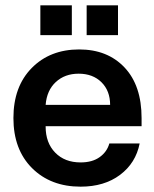

<svg xmlns="http://www.w3.org/2000/svg" viewBox="-20 -697 584 727"><path d="M285.2 9.8Q171.9 9.8 101.3 -60.5Q30.8 -130.9 30.8 -250Q30.8 -369.1 100.1 -439.5Q169.4 -509.8 279.8 -509.8Q387.2 -509.8 451.7 -441.4Q516.1 -373 516.1 -250V-219.2H152.8V-217.8Q152.8 -156.2 189 -119.1Q225.1 -82 285.2 -82Q329.6 -82 357.4 -102.1Q385.3 -122.1 394 -153.8H508.8Q494.1 -79.6 434.6 -34.9Q375 9.8 285.2 9.8ZM132.8 -564V-676.8H252V-564ZM152.8 -299.8H397Q397 -353 364.3 -385.5Q331.5 -418 277.8 -418Q225.6 -418 191.4 -386.5Q157.2 -355 152.8 -299.8ZM308.1 -564V-676.8H426.8V-564Z"/></svg>

Font: TASA Orbiter Display SemiBold
Style: Regular
Weight: 600
Designer: Weizhong Zhang
Version: Version 1.000;Glyphs 3.1.2 (3151)